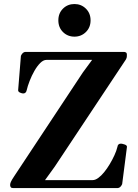

<svg xmlns="http://www.w3.org/2000/svg" viewBox="-20 -957 703 977"><path d="M46.9 0Q37.6 0 34.7 -4.6Q31.7 -9.3 31.7 -13.7V-18.1Q31.7 -22.9 35.4 -31.7Q39.1 -40.5 52.2 -60.1L401.4 -587.9L460.9 -668.9L474.1 -652.3H216.8Q200.7 -652.3 184.8 -636.5Q168.9 -620.6 155 -596.2Q141.1 -571.8 130.9 -545.4Q120.6 -519 115.7 -497.6Q112.3 -481.4 97.7 -481.4Q92.3 -481.4 82.3 -485.6Q72.3 -489.7 72.3 -498L86.4 -672.9Q95.2 -692.4 109.4 -692.9H610.4Q615.7 -692.9 620.6 -690.2Q625.5 -687.5 625.5 -680.7V-670.9Q625.5 -662.6 620.6 -654.3L258.8 -109.4L194.3 -20L180.2 -40.5H451.7Q464.8 -40.5 480 -51.5Q495.1 -62.5 510 -80.8Q524.9 -99.1 538.3 -121.6Q551.8 -144 562.3 -167Q572.8 -189.9 577.6 -210Q579.6 -226.1 595.7 -226.1Q601.1 -226.1 613.8 -221.9Q626.5 -217.8 626 -209.5L601.6 -20Q592.8 -0.5 578.6 0ZM358.9 -770.5Q324.2 -770.5 300.5 -793.9Q276.9 -817.4 276.9 -853.5Q276.9 -889.6 300.5 -913.1Q324.2 -936.5 358.9 -936.5Q393.1 -936.5 417 -913.1Q440.9 -889.6 440.9 -853.5Q440.9 -817.4 417 -793.9Q393.1 -770.5 358.9 -770.5Z"/></svg>

Font: Gelasio SemiBold
Style: Regular
Weight: 600
Designer: Eben Sorkin
Foundry: Eben Sorkin
Version: Version 1.008